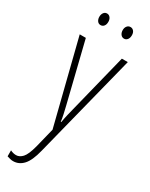

<svg xmlns="http://www.w3.org/2000/svg" viewBox="-241 -746 809 1034"><g transform="rotate(30 163.5 -229.0)"><path d="M19 -529H57L148 -159Q155 -130 158.5 -114Q162 -98 163.5 -88.5Q165 -79 166 -70H169Q174 -99 179 -119.5Q184 -140 189 -160L281 -529H318L155 116Q138 185 111.5 213.5Q85 242 49 242Q39 242 30 239.5Q21 237 11 234V197Q29 206 47 206Q68 206 86 186.5Q104 167 119 110L149 -11ZM63 -664Q63 -679 70.5 -689.5Q78 -700 91 -700Q103 -700 111 -690Q119 -680 119 -664Q119 -647 111 -637.5Q103 -628 91 -628Q78 -628 70.5 -638.5Q63 -649 63 -664ZM208 -665Q208 -680 216 -690Q224 -700 237 -700Q249 -700 257 -690.5Q265 -681 265 -665Q265 -648 257 -638Q249 -628 237 -628Q224 -628 216 -638.5Q208 -649 208 -665Z"/></g></svg>

Font: Noto Sans Arabic ExtCond ExtLt
Style: Regular
Weight: 200
Width: 2
Designer: Monotype Design Team, Nadine Chahine, Nizar Qandah and Khaled Hosny
Foundry: Monotype Imaging Inc.
Version: Version 2.012; ttfautohint (v1.8.4.7-5d5b)